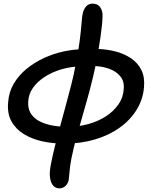

<svg xmlns="http://www.w3.org/2000/svg" viewBox="-20 -780 836 1060"><path d="M335 13Q273 13 215 0.5Q157 -12 112 -39.5Q67 -67 43 -110.5Q19 -154 25 -216Q29 -273 56.5 -319Q84 -365 127.5 -400.5Q171 -436 223.5 -460Q276 -484 331.5 -496Q387 -508 438 -508L433 -414Q373 -413 320 -397.5Q267 -382 226.5 -355.5Q186 -329 162 -295Q138 -261 136 -221Q133 -185 147 -159Q161 -133 189.5 -115.5Q218 -98 260 -89Q302 -80 355 -80Q413 -80 467.5 -95Q522 -110 565 -138Q608 -166 634.5 -204.5Q661 -243 663 -289Q667 -331 644 -359Q621 -387 579.5 -401.5Q538 -416 484 -416L511 -510Q566 -509 615.5 -496.5Q665 -484 703 -458.5Q741 -433 760.5 -393.5Q780 -354 775 -299Q770 -233 735.5 -176Q701 -119 642.5 -76.5Q584 -34 505.5 -10.5Q427 13 335 13ZM307 260Q288 260 274 245Q260 230 256 199.5Q252 169 262 122Q270 80 283 28Q296 -24 311.5 -81Q327 -138 343 -197Q359 -256 373.5 -312.5Q388 -369 397 -420Q412 -493 419.5 -551.5Q427 -610 430 -649Q433 -688 436 -702Q441 -728 455 -744Q469 -760 491 -760Q520 -760 534 -739Q548 -718 546 -687Q545 -646 534.5 -573Q524 -500 507 -415Q495 -357 477.5 -290.5Q460 -224 440 -156Q420 -88 402.5 -23.5Q385 41 374 96Q366 139 363.5 171.5Q361 204 359 215Q355 234 341 247Q327 260 307 260Z"/></svg>

Font: Shantell Sans Medium
Style: Italic
Weight: 500
Italic angle: -11°
Designer: Stephen Nixon, Anya Danilova, Shantell Martin
Foundry: Arrow Type
Version: Version 1.011;[c5ecc13dd]